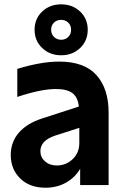

<svg xmlns="http://www.w3.org/2000/svg" viewBox="-20 -857 565 889"><path d="M351.1 -634.8Q315.9 -601.1 263.2 -601.1Q210.4 -601.1 175.3 -634.8Q140.1 -668.5 140.1 -719.2Q140.1 -770 175.3 -803.5Q210.4 -836.9 263.2 -836.9Q315.9 -836.9 351.1 -803.5Q386.2 -770 386.2 -719.2Q386.2 -668.5 351.1 -634.8ZM29.8 -139.2Q29.8 -199.7 67.6 -242.9Q105.5 -286.1 173.8 -308.1L345.2 -363.8Q340.3 -407.2 315.2 -426Q290 -444.8 238.8 -444.8Q169.4 -444.8 60.1 -408.2V-538.1Q170.9 -571.8 253.9 -571.8Q371.1 -571.8 427 -508.8Q482.9 -445.8 482.9 -335.9V0H351.1V-75.2Q326.7 -34.2 284.9 -11Q243.2 12.2 190.9 12.2Q117.2 12.2 73.5 -30.8Q29.8 -73.7 29.8 -139.2ZM167 -157.2Q167 -128.9 188.5 -109.9Q210 -90.8 243.2 -90.8Q285.6 -90.8 316.4 -120.1Q347.2 -149.4 347.2 -194.8V-265.1L234.9 -229Q167 -206.1 167 -157.2ZM263.2 -765.1Q243.2 -765.1 230 -752.4Q216.8 -739.7 216.8 -719.2Q216.8 -698.7 230.2 -685.8Q243.7 -672.9 263.2 -672.9Q282.7 -672.9 295.9 -685.8Q309.1 -698.7 309.1 -719.2Q309.1 -739.7 295.9 -752.4Q282.7 -765.1 263.2 -765.1Z"/></svg>

Font: TASA Explorer
Style: Bold
Weight: 700
Designer: Weizhong Zhang
Foundry: Local Remote
Version: Version 1.000;Glyphs 3.1.2 (3151)